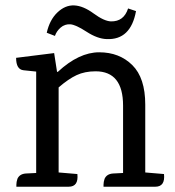

<svg xmlns="http://www.w3.org/2000/svg" viewBox="-20 -707 664 727"><path d="M188 -571 157 -583Q168 -632 197.5 -660Q227 -688 261 -686.5Q295 -685 334.5 -656Q374 -627 400 -626Q449 -625 465 -675L495 -665Q475 -555 384 -559Q349 -560 307.5 -587Q266 -614 245.5 -615Q225 -616 209.5 -602.5Q194 -589 188 -571ZM568 0H372V-8Q372 -18 376 -30Q384 -48 407 -50L446 -52V-307Q446 -437 342 -437Q301 -437 270 -422.5Q239 -408 202 -376V-54L273 -48Q278 0 240 0H42V-8Q42 -18 46 -30Q54 -48 77 -50L117 -52V-436L69 -441Q41 -444 41 -488L185 -506L196 -435H199Q279 -509 355.5 -509Q432 -509 481 -460.5Q530 -412 530 -311V-54L601 -48Q606 0 568 0Z"/></svg>

Font: Karma Medium
Style: Regular
Weight: 500
Designer: Joana Correia
Foundry: Indian Type Foundry
Version: Version 1.202;PS 1.0;hotconv 1.0.78;makeotf.lib2.5.61930; tt